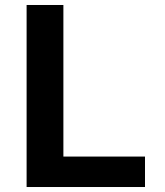

<svg xmlns="http://www.w3.org/2000/svg" viewBox="-20 -750 660 770"><path d="M86.7 0V-730H234.2V0ZM561.5 0H159.8V-122.1H561.5Z"/></svg>

Font: Monaspace Neon Var ExtraLight
Style: Regular
Weight: 200
Designer: Riley Cran and the Lettermatic Team
Version: Version 1.200 (Monaspace Neon Var)